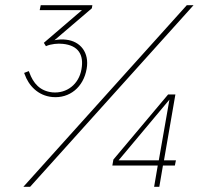

<svg xmlns="http://www.w3.org/2000/svg" viewBox="-20 -720 814 740"><path d="M182 -346C248 -340 302 -384 314 -455C325 -517 290 -561 235 -567C221 -569 204 -568 190 -565L334 -688L336 -700H137L133 -681H296L149 -555L157 -542C177 -551 203 -553 222 -551C282 -545 304 -509 294 -453C284 -395 237 -359 182 -364C134 -369 108 -399 93 -441L91 -446L73 -439L75 -434C90 -391 126 -351 182 -346ZM574 0H594L608 -82H654L658 -102H612L656 -356H628L417 -105L413 -82H588ZM70 0H96L726 -700H700ZM437 -102 633 -336 592 -102Z"/></svg>

Font: Fixel Text 20240404 Thin
Style: Italic
Weight: 100
Width: 4
Italic angle: -10°
Designer: AlfaBravo + MacPaw
Foundry: Kyrylo Tkachov, Marchela Mozhyna, Serhii Makarenko, Maria Weinstein, Zakhar Kryvoshyya
Version: Version 1.211;Glyphs 3.2 (3225)